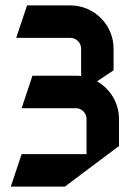

<svg xmlns="http://www.w3.org/2000/svg" viewBox="-20 -680 500 710"><path d="M80 -660 40 -540H240C262.1 -540 280 -522.1 280 -500V-398.8C273.4 -399.6 266.8 -400 260 -400H100L60 -280H260C282.1 -280 300 -262.1 300 -240V-110H60L20 10H220L420 -140V-240C420 -299.7 387.3 -351.7 338.8 -379.2L400 -420V-500C400 -588.3 328.3 -660 240 -660Z"/></svg>

Font: Abibas
Style: Medium
Weight: 500
Version: Version 0.3